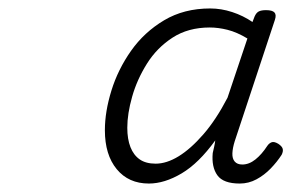

<svg xmlns="http://www.w3.org/2000/svg" viewBox="-20 -1065 689 454"><path d="M332 -631Q284 -631 256 -665Q228 -699 228 -757Q228 -801 243.5 -851Q259 -901 290 -945Q321 -989 368 -1017Q415 -1045 477 -1045Q503 -1045 529 -1036.5Q555 -1028 577 -1013L582 -1026Q586 -1035 592 -1038Q598 -1041 609 -1041Q624 -1041 629 -1035.5Q634 -1030 630 -1018L535 -731Q530 -715 529.5 -702.5Q529 -690 535 -683Q541 -676 553 -676Q569 -676 584 -688Q599 -700 612 -720Q616 -726 622 -728.5Q628 -731 638 -725Q647 -719 648.5 -713Q650 -707 646 -699Q635 -682 620 -666.5Q605 -651 586.5 -641Q568 -631 547 -631Q508 -631 494 -650.5Q480 -670 483 -703Q485 -712 486.5 -718.5Q488 -725 489 -733Q450 -679 409.5 -655Q369 -631 332 -631ZM281 -763Q281 -736 288.5 -717Q296 -698 310.5 -688Q325 -678 348 -678Q374 -678 402.5 -695.5Q431 -713 461 -747.5Q491 -782 518 -834L565 -974Q540 -989 518 -994.5Q496 -1000 476 -1000Q425 -1000 388 -976Q351 -952 327.5 -914.5Q304 -877 292.5 -836.5Q281 -796 281 -763Z"/></svg>

Font: Playwrite CO ExtraLight
Style: Regular
Weight: 250
Version: Version 1.002